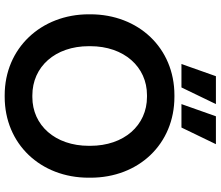

<svg xmlns="http://www.w3.org/2000/svg" viewBox="-81 -848 941 819"><g transform="rotate(90 389.5 -438.5)"><path d="M353 -742 424 -889H305L253 -742ZM524 -742 595 -889H476L424 -742ZM41 -347C41 -143 186 12 386 12H393C594 12 738 -141 738 -346V-354C738 -560 594 -712 393 -712H386C185 -712 41 -559 41 -353ZM177 -347V-353C177 -497 265 -595 386 -595H393C515 -595 602 -497 602 -353V-347C602 -203 514 -106 394 -106H387C265 -106 177 -203 177 -347Z"/></g></svg>

Font: Fixel Display SemiBold
Style: Regular
Weight: 600
Designer: AlfaBravo + MacPaw
Foundry: Kyrylo Tkachov, Marchela Mozhyna, Serhii Makarenko, Maria Weinstein, Zakhar Kryvoshyya
Version: Version 1.211